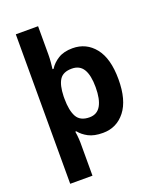

<svg xmlns="http://www.w3.org/2000/svg" viewBox="-178 -864 988 1207"><g transform="rotate(-20 316.5 -260.0)"><path d="M588 -274Q588 -135 531 -62.5Q474 10 382 10Q323 10 286 -9.5Q249 -29 227 -57H220Q222 -47 223.5 -33Q225 -19 226 -5.5Q227 8 227 19V240H78V-760H227V-569Q227 -545 224.5 -517.5Q222 -490 220 -475H227Q248 -509 286 -532.5Q324 -556 382 -556Q474 -556 531 -484.5Q588 -413 588 -274ZM436 -276Q436 -356 411.5 -396.5Q387 -437 334 -437Q276 -437 252.5 -401Q229 -365 227 -291V-275Q227 -196 250.5 -153.5Q274 -111 336 -111Q387 -111 411.5 -153.5Q436 -196 436 -276Z"/></g></svg>

Font: Noto Sans Bassa Vah
Style: Regular
Weight: 400
Designer: Monotype Design Team
Foundry: Monotype Imaging Inc.
Version: Version 2.002